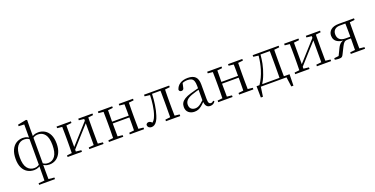

<svg xmlns="http://www.w3.org/2000/svg" viewBox="-26 -1775 5925 3034"><g transform="rotate(-20 2937.0 -258.0)"><path d="M254 260V233L356 224Q357 181 357 136Q358 75 358 -13Q350 -8 340 -3Q305 14 262 14Q200 14 150 -15.5Q100 -45 72 -104Q44 -163 44 -251Q44 -340 72 -401.5Q100 -463 149.5 -494.5Q199 -526 262 -526Q305 -526 340 -509Q350 -503 359 -498V-718L266 -722V-748L410 -776L426 -767L424 -615V-499Q432 -504 441 -509Q476 -526 520 -526Q582 -526 631 -496.5Q680 -467 708.5 -408Q737 -349 737 -260Q737 -172 708.5 -111Q680 -50 631.5 -18Q583 14 520 14Q476 14 441 -4Q430 -9 422 -14Q422 31 422 67Q422 107 422.5 140Q423 173 423 201Q423 213 424 224L520 233V260ZM358 -41V-471Q349 -477 340 -482Q313 -496 275 -496Q203 -496 158.5 -436.5Q114 -377 114 -251Q114 -128 158.5 -71.5Q203 -15 275 -15Q313 -15 340 -30Q349 -35 358 -41ZM424 -471V-41Q433 -35 442 -30Q468 -15 506 -15Q580 -15 623.5 -75Q667 -135 667 -260Q667 -383 623.5 -439.5Q580 -496 506 -496Q468 -496 442 -482Q433 -477 424 -471Z M827 0V-27L910 -36Q910 -49 910 -65Q911 -106 911.5 -149.5Q912 -193 912 -227V-285Q912 -319 911.5 -362.5Q911 -406 910 -447Q910 -463 910 -476L827 -485V-512H1068V-485L979 -475V-113L1115 -264L1279 -446V-475L1192 -485V-512H1431V-485L1348 -476Q1348 -463 1347 -447Q1347 -406 1346.5 -362.5Q1346 -319 1346 -285V-227Q1346 -193 1346.5 -149.5Q1347 -106 1347 -65Q1348 -49 1348 -36L1431 -27V0H1192V-27L1279 -36V-403L1139 -248L979 -69V-37L1068 -27V0Z M1522 0V-27L1605 -36Q1605 -49 1605 -65Q1606 -106 1606.5 -149.5Q1607 -193 1607 -227V-285Q1607 -319 1606.5 -362.5Q1606 -406 1605 -447Q1605 -463 1605 -476L1522 -485V-512H1763V-485L1680 -476Q1680 -462 1680 -446Q1679 -405 1679 -360Q1679 -319 1678 -284H1958Q1958 -319 1958 -360Q1957 -405 1957 -446Q1957 -463 1956 -476L1873 -485V-512H2113V-485L2030 -476Q2030 -463 2030 -447Q2029 -406 2028.5 -362.5Q2028 -319 2028 -285V-227Q2028 -193 2028.5 -149.5Q2029 -106 2030 -65Q2030 -49 2030 -36L2113 -27V0H1873V-27L1956 -36Q1957 -49 1957 -66Q1957 -108 1958 -158Q1958 -206 1958 -254H1678Q1678 -206 1679 -158Q1679 -108 1680 -66Q1680 -50 1680 -36L1763 -27V0Z M2237 10Q2209 10 2191 -6Q2173 -22 2173 -51Q2179 -66 2190.5 -73.5Q2202 -81 2218 -81Q2236 -81 2252 -70Q2262 -64 2274 -52Q2289 -65 2300 -80Q2318 -104 2333 -146Q2359 -217 2372 -310Q2383 -386 2386 -474L2298 -485V-512H2721V-485L2639 -476Q2639 -463 2638 -447Q2637 -406 2636.5 -362.5Q2636 -319 2636 -285V-227Q2636 -193 2636.5 -149.5Q2637 -106 2638 -65Q2639 -49 2639 -36L2721 -27V0H2481V-27L2564 -36Q2565 -49 2565 -65Q2565 -106 2565.5 -149.5Q2566 -193 2566 -227V-285Q2566 -319 2565.5 -362.5Q2565 -406 2565 -447Q2565 -466 2564 -482H2422Q2419 -387 2406 -304Q2392 -208 2368 -135Q2352 -83 2331.5 -51Q2311 -19 2287.5 -4.5Q2264 10 2237 10Z M2959 14Q2901 14 2861.5 -19Q2822 -52 2822 -114Q2822 -152 2839 -182Q2856 -212 2894.5 -236Q2933 -260 2997 -279Q3039 -292 3084 -303Q3111 -310 3135 -316V-354Q3135 -411 3122.5 -441Q3110 -471 3084.5 -483Q3059 -495 3019 -495Q2990 -495 2960 -487Q2948 -483 2935 -478L2919 -407Q2916 -384 2904.5 -374.5Q2893 -365 2876 -365Q2843 -365 2836 -398Q2852 -458 2904 -492Q2956 -526 3036 -526Q3121 -526 3162.5 -485.5Q3204 -445 3204 -354V-111Q3204 -61 3215.5 -43.5Q3227 -26 3248 -26Q3261 -26 3271 -31.5Q3281 -37 3293 -49L3308 -33Q3293 -9 3271.5 2Q3250 13 3224 13Q3180 13 3159 -17Q3141 -42 3137 -84Q3108 -53 3082 -32Q3054 -9 3025 2.5Q2996 14 2959 14ZM3135 -291Q3112 -285 3088 -278Q3047 -266 3011 -253Q2946 -229 2919.5 -197.5Q2893 -166 2893 -126Q2893 -80 2919.5 -56Q2946 -32 2989 -32Q3012 -32 3035 -41Q3058 -50 3087 -73Q3108 -90 3135 -115Z M3360 0V-27L3443 -36Q3443 -49 3443 -65Q3444 -106 3444.5 -149.5Q3445 -193 3445 -227V-285Q3445 -319 3444.5 -362.5Q3444 -406 3443 -447Q3443 -463 3443 -476L3360 -485V-512H3601V-485L3518 -476Q3518 -462 3518 -446Q3517 -405 3517 -360Q3517 -319 3516 -284H3796Q3796 -319 3796 -360Q3795 -405 3795 -446Q3795 -463 3794 -476L3711 -485V-512H3951V-485L3868 -476Q3868 -463 3868 -447Q3867 -406 3866.5 -362.5Q3866 -319 3866 -285V-227Q3866 -193 3866.5 -149.5Q3867 -106 3868 -65Q3868 -49 3868 -36L3951 -27V0H3711V-27L3794 -36Q3795 -49 3795 -66Q3795 -108 3796 -158Q3796 -206 3796 -254H3516Q3516 -206 3517 -158Q3517 -108 3518 -66Q3518 -50 3518 -36L3601 -27V0Z M4400 0H4076L4053 161H4018L4015 -30H4064Q4128 -123 4167 -248Q4200 -356 4211 -474L4125 -485V-512H4562V-485L4475 -476Q4475 -463 4474 -447Q4474 -406 4473.5 -362.5Q4473 -319 4473 -285V-227Q4473 -193 4473.5 -149.5Q4474 -106 4474 -65Q4475 -46 4475 -30H4570L4566 161H4530L4508 0ZM4401 -30Q4402 -46 4402 -65Q4402 -106 4402.5 -149.5Q4403 -193 4403 -227V-285Q4403 -319 4402.5 -362.5Q4402 -406 4402 -447Q4402 -465 4401 -480H4245Q4239 -406 4225 -334Q4207 -246 4176 -166Q4162 -127 4143 -89Q4128 -58 4110 -30Z M4654 0V-27L4737 -36Q4737 -49 4737 -65Q4738 -106 4738.5 -149.5Q4739 -193 4739 -227V-285Q4739 -319 4738.5 -362.5Q4738 -406 4737 -447Q4737 -463 4737 -476L4654 -485V-512H4895V-485L4806 -475V-113L4942 -264L5106 -446V-475L5019 -485V-512H5258V-485L5175 -476Q5175 -463 5174 -447Q5174 -406 5173.5 -362.5Q5173 -319 5173 -285V-227Q5173 -193 5173.5 -149.5Q5174 -106 5174 -65Q5175 -49 5175 -36L5258 -27V0H5019V-27L5106 -36V-403L4966 -248L4806 -69V-37L4895 -27V0Z M5576 -512H5829V-485L5746 -476Q5745 -463 5745 -447Q5745 -406 5744.5 -362.5Q5744 -319 5744 -285V-227Q5744 -193 5744.5 -149.5Q5745 -106 5745 -65Q5745 -49 5746 -36L5829 -27V0H5589V-27L5673 -36Q5673 -49 5673 -65Q5674 -107 5674 -153Q5674 -194 5675 -230H5622Q5582 -230 5562.5 -213Q5543 -196 5521 -152L5465 -40Q5452 -12 5438.5 -2Q5425 8 5389 8Q5372 8 5354.5 5.5Q5337 3 5320 0V-26L5397 -35L5450 -144Q5473 -194 5503 -218Q5521 -233 5547 -240Q5501 -244 5471 -258Q5430 -277 5412 -307.5Q5394 -338 5394 -376Q5394 -436 5439 -474Q5484 -512 5576 -512ZM5672 -481H5583Q5522 -481 5492.5 -452Q5463 -423 5463 -375Q5463 -319 5496.5 -289Q5530 -259 5595 -259H5675V-285Q5675 -319 5674.5 -362.5Q5674 -406 5673 -447Q5673 -466 5672 -481Z"/></g></svg>

Font: Early Summer Mincho Light
Style: Regular
Weight: 300
Designer: GuiWonder
Version: Version 1.002